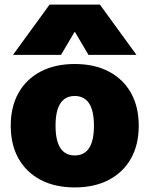

<svg xmlns="http://www.w3.org/2000/svg" viewBox="-20 -810 654 840"><path d="M307 10Q221 10 158 -23Q95 -56 61 -116.5Q27 -177 27 -260Q27 -343 61 -403.5Q95 -464 158 -497Q221 -530 307 -530Q393 -530 456 -497Q519 -464 553 -403.5Q587 -343 587 -260Q587 -177 553 -116.5Q519 -56 456 -23Q393 10 307 10ZM307 -130Q349 -130 370 -162.5Q391 -195 391 -260Q391 -325 370 -357.5Q349 -390 307 -390Q265 -390 244 -357.5Q223 -325 223 -260Q223 -195 244 -162.5Q265 -130 307 -130ZM37 -570 197 -790H417L577 -570H367L308 -670H306L247 -570Z"/></svg>

Font: M PLUS 2 Thin Black
Style: Regular
Weight: 900
Version: Version 1.001